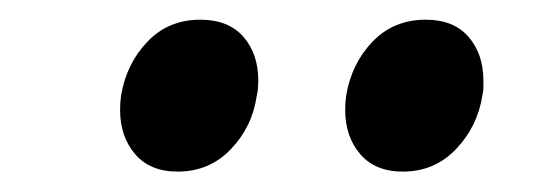

<svg xmlns="http://www.w3.org/2000/svg" viewBox="-20 -758 540 192"><path d="M382.8 -586.4Q355 -586.4 340.1 -604Q325.2 -621.6 325.2 -647.9Q325.2 -651.4 325.4 -655.3Q325.7 -659.2 326.2 -662.6Q331.5 -694.3 352.5 -716.3Q373.5 -738.3 405.8 -738.3Q433.6 -738.3 448.5 -721.2Q463.4 -704.1 463.4 -677.2Q463.4 -673.8 463.4 -670.2Q463.4 -666.5 462.4 -662.6Q457.5 -631.3 436 -608.9Q414.6 -586.4 382.8 -586.4ZM157.7 -586.4Q129.9 -586.4 115 -604Q100.1 -621.6 100.1 -647.9Q100.1 -651.4 100.3 -655.3Q100.6 -659.2 101.1 -662.6Q106.4 -694.3 127.4 -716.3Q148.4 -738.3 180.2 -738.3Q208.5 -738.3 223.4 -721.2Q238.3 -704.1 238.3 -677.2Q238.3 -673.8 238 -670.2Q237.8 -666.5 236.8 -662.6Q232.4 -631.3 210.9 -608.9Q189.5 -586.4 157.7 -586.4Z"/></svg>

Font: Gelasio SemiBold
Style: Italic
Weight: 600
Italic angle: -8.5°
Designer: Eben Sorkin
Foundry: Eben Sorkin
Version: Version 1.008